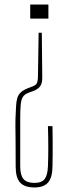

<svg xmlns="http://www.w3.org/2000/svg" viewBox="-20 -620 299 845"><path d="M132 205Q88.5 205 68.8 183.8Q49 162.5 49 113Q49 35 48.5 -5.5Q48 -46 47.8 -64.2Q47.5 -82.5 48 -94Q49.5 -127 50.5 -149.8Q51.5 -172.5 56 -188Q60.5 -203.5 72 -214Q83.5 -224.5 106 -233L122 -239Q141 -246 144 -258.2Q147 -270.5 147 -281L150 -476H164L166 -280Q166.5 -263 162.2 -251.5Q158 -240 149.5 -232.5Q141 -225 128 -220L106 -212Q88.5 -205.5 80.8 -193.5Q73 -181.5 71 -158Q69 -134.5 69 -94V112Q69 151 83.5 168Q98 185 131 185Q163.5 185 176.5 168Q189.5 151 191 112Q192.5 74.5 192.5 29.5Q192.5 -15.5 191 -65H211Q211.5 -32 211.8 -1Q212 30 211.8 58.5Q211.5 87 211 112Q210.5 161.5 191.5 183.2Q172.5 205 132 205ZM113 -538V-600H193V-538Z"/></svg>

Font: Big Shoulders Thin
Style: Regular
Weight: 100
Designer: Patric King
Foundry: XO Type Co
Version: Version 2.002